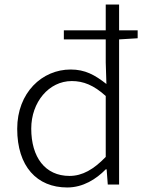

<svg xmlns="http://www.w3.org/2000/svg" viewBox="-20 -815 645 848"><path d="M287 -38C179 -38 118 -121 118 -247C118 -364 196 -457 297 -457C348 -457 394 -439 447 -391V-122C394 -67 344 -38 287 -38ZM262 -641H447V-539L450 -444C399 -484 356 -508 292 -508C166 -508 56 -406 56 -246C56 -80 143 13 277 13C347 13 405 -24 447 -67H451L456 0H506V-641L588 -646V-681H506V-795H447V-681H262Z"/></svg>

Font: GenYoGothic2 TW L
Style: Regular
Weight: 300
Version: Version 2.100;PS 2.1;hotconv 16.6.51;makeotf.lib2.5.65220 DE